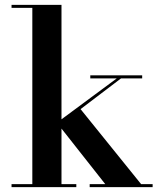

<svg xmlns="http://www.w3.org/2000/svg" viewBox="-20 -770 666 790"><path d="M27.5 0V-12.5H113V-737.5H27.5V-750H233V-12.5H294V0ZM349 0V-12.5H413L214 -265L460.5 -447.5H351.5V-460H565V-447.5H478L311.5 -321L560.5 -12.5H608V0Z"/></svg>

Font: Bodoni Moda 18pt SemiBold
Style: Regular
Weight: 600
Designer: Owen Earl
Foundry: indestructible type
Version: Version 2.005